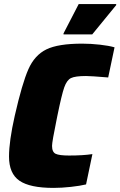

<svg xmlns="http://www.w3.org/2000/svg" viewBox="-20 -909 587 937"><path d="M24 -145Q24 -220 52 -344Q88 -502 118.5 -571Q149 -640 206.5 -668Q264 -696 381 -696Q423 -696 467.5 -691Q512 -686 539 -678L508 -531Q423 -538 400 -538Q347 -538 326.5 -528Q306 -518 293.5 -482.5Q281 -447 260 -344L256 -324Q234 -217 234 -197Q234 -167 251.5 -158.5Q269 -150 317 -150Q386 -150 431 -157L400 -9Q371 -2 326 3Q281 8 241 8Q126 8 75 -27Q24 -62 24 -145ZM290 -741V-746L364 -889H547V-884L430 -741Z"/></svg>

Font: Saira Semi Condensed Black
Style: Italic
Weight: 900
Width: 4
Italic angle: -12°
Designer: Hector Gatti with collaboration of the Omnibus-Type team
Foundry: Omnibus-Type
Version: Version 1.001; ttfautohint (v1.8)